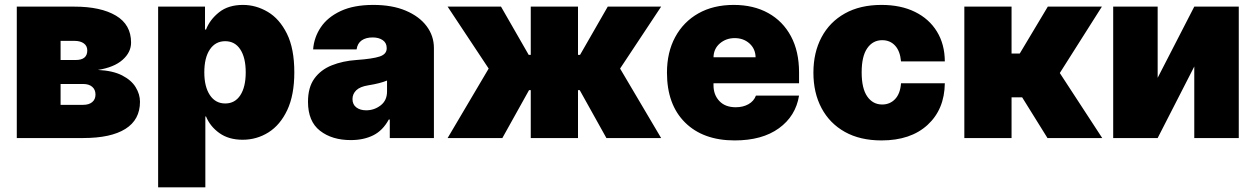

<svg xmlns="http://www.w3.org/2000/svg" viewBox="-20 -573 5212 797"><path d="M49.7 0V-545.5H288.4Q398.1 -545.5 461.1 -508.2Q524.1 -470.9 524.1 -396.3Q524.1 -355.8 488.8 -324.6Q453.5 -293.3 386.4 -282.7Q448.2 -279.8 486.7 -260.1Q525.2 -240.4 543.1 -211.1Q561.1 -181.8 561.1 -150.6Q561.1 -76 500.7 -38Q440.3 0 325.3 0ZM231.5 -137.8H325.3Q349.1 -137.8 362.7 -149.1Q376.4 -160.5 376.4 -180.4Q376.4 -201 362.7 -212.7Q349.1 -224.4 325.3 -224.4H231.5ZM231.5 -323.9H294Q342.3 -323.9 342.3 -363.6Q342.3 -382.5 327.9 -392.9Q313.6 -403.4 288.4 -403.4H231.5Z M636.4 204.5V-545.5H831V-450.3H835.2Q851.2 -491.8 889.6 -522.2Q927.9 -552.6 988.6 -552.6Q1042.6 -552.6 1091.4 -523.8Q1140.3 -495 1171 -433.2Q1201.7 -371.4 1201.7 -272.7Q1201.7 -178.3 1172.4 -116.1Q1143.1 -54 1094.3 -23.4Q1045.5 7.1 987.2 7.1Q929.7 7.1 891 -20.4Q852.3 -47.9 835.2 -89.5H832.4V204.5ZM828.1 -272.7Q828.1 -213.1 851.2 -178.3Q874.3 -143.5 914.8 -143.5Q955.3 -143.5 977.6 -177.7Q1000 -212 1000 -272.7Q1000 -333.5 977.6 -367.7Q955.3 -402 914.8 -402Q874.3 -402 851.2 -367.7Q828.1 -333.5 828.1 -272.7Z M1436.1 8.5Q1358 8.5 1308.2 -30.4Q1258.5 -69.2 1258.5 -150.6Q1258.5 -210.6 1285.2 -247.2Q1311.8 -283.7 1357.2 -301.8Q1402.7 -320 1458.8 -323.9Q1527.7 -328.8 1556.5 -338.6Q1585.2 -348.4 1585.2 -372.2V-373.6Q1585.2 -394.9 1568.9 -406.2Q1552.6 -417.6 1527 -417.6Q1498.9 -417.6 1481.4 -405.4Q1463.8 -393.1 1460.2 -367.9H1279.8Q1283.4 -417.6 1311.6 -459.7Q1339.8 -501.8 1394.2 -527.2Q1448.5 -552.6 1529.8 -552.6Q1608 -552.6 1664.2 -528.8Q1720.5 -505 1750.9 -464.5Q1781.2 -424 1781.2 -373.6V0H1598V-76.7H1593.8Q1568.9 -30.9 1529.1 -11.2Q1489.3 8.5 1436.1 8.5ZM1500 -115.1Q1533.4 -115.1 1560 -135.5Q1586.6 -155.9 1586.6 -193.2V-238.6Q1557.5 -226.6 1508.5 -218.8Q1474.4 -213.4 1458.8 -198.2Q1443.2 -182.9 1443.2 -161.9Q1443.2 -139.2 1459.2 -127.1Q1475.1 -115.1 1500 -115.1Z M1838.1 0 2008.5 -288.4 1838.1 -545.5H2059.7L2174.7 -345.2H2183.2V-545.5H2379.3V-345.2H2387.8L2502.8 -545.5H2724.4L2554 -288.4L2724.4 0H2497.2L2386.4 -198.9H2379.3V0H2183.2V-198.9H2176.1L2065.3 0Z M3029.8 9.9Q2898.8 9.9 2823.7 -64.5Q2748.6 -138.8 2748.6 -271.3Q2748.6 -355.8 2782.7 -419Q2816.8 -482.2 2878.9 -517.4Q2941.1 -552.6 3025.6 -552.6Q3108 -552.6 3168.9 -518.8Q3229.8 -485.1 3263.3 -422.4Q3296.9 -359.7 3296.9 -272.7V-227.3H2941.8V-218.8Q2941.8 -179.3 2966.1 -153.6Q2990.4 -127.8 3034.1 -127.8Q3064.3 -127.8 3086.8 -140.4Q3109.4 -153.1 3117.9 -176.1H3296.9Q3283 -90.9 3213.2 -40.5Q3143.5 9.9 3029.8 9.9ZM2941.8 -335.2H3116.5Q3115.8 -370.4 3091.1 -392.6Q3066.4 -414.8 3029.8 -414.8Q2994 -414.8 2968.2 -392.8Q2942.5 -370.7 2941.8 -335.2Z M3639.2 9.9Q3550.4 9.9 3487.2 -25.4Q3424 -60.7 3390.3 -124.1Q3356.5 -187.5 3356.5 -271.3Q3356.5 -355.1 3390.3 -418.5Q3424 -481.9 3487.2 -517.2Q3550.4 -552.6 3639.2 -552.6Q3719.5 -552.6 3778.2 -523.6Q3837 -494.7 3869.3 -441.9Q3901.6 -389.2 3902 -318.2H3720.2Q3716.3 -361.2 3695.5 -383.7Q3674.7 -406.2 3642 -406.2Q3603.3 -406.2 3580.1 -373Q3556.8 -339.8 3556.8 -272.7Q3556.8 -205.6 3580.1 -172.4Q3603.3 -139.2 3642 -139.2Q3674.4 -139.2 3695.7 -161.8Q3717 -184.3 3720.2 -227.3H3902Q3900.6 -119 3830.4 -54.5Q3760.3 9.9 3639.2 9.9Z M3983 0V-545.5H4179V-350.9H4213.1L4329.5 -545.5H4554L4379.3 -269.9L4555.4 0H4328.1L4223 -169H4179V0Z M4785.5 -250 4937.5 -545.5H5122.2V0H4937.5V-296.9L4785.5 0H4600.9V-545.5H4785.5Z"/></svg>

Font: Inter UI Black
Style: Regular
Weight: 900
Designer: Rasmus Andersson
Foundry: rsms
Version: 3.2;8d6f07862